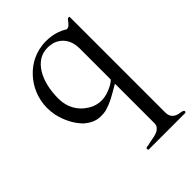

<svg xmlns="http://www.w3.org/2000/svg" viewBox="-219 -563 972 972"><g transform="rotate(-45 267.5 -77.0)"><path d="M284 -453C211 -453 154 -420 117 -380C80 -341 49 -282 49 -209C49 -193 51 -176 54 -158C67 -102 91 -57 126 -22C149 -4 174 13 213 13C227 13 240 12 251 9C297 -4 329 -25 369 -48C373 -51 376 -52 377 -52H378C379 -51 379 -50 379 -49V229C379 238 377 246 372 252C353 278 314 276 279 286C270 286 260 288 260 295C260 300 262 302 265 303H526C529 302 531 300 531 295C531 288 517 285 508 284C478 280 456 265 456 229V-454C456 -455 456 -456 455 -456C454 -457 454 -457 453 -457H448C443 -457 434 -443 430 -438L418 -426C413 -423 409 -421 405 -421H401C369 -441 332 -453 284 -453ZM123 -204C123 -267 137 -323 162 -362C183 -395 216 -424 265 -424C280 -424 294 -422 308 -418C350 -402 379 -366 379 -306V-84C373 -77 366 -72 356 -66C333 -54 305 -41 270 -41C253 -41 235 -45 218 -52C165 -77 123 -127 123 -204Z"/></g></svg>

Font: fbb
Style: Regular
Weight: 400
Designer: David J. Perry, Michael Sharpe
Version: Version 1.045